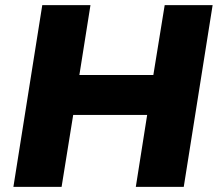

<svg xmlns="http://www.w3.org/2000/svg" viewBox="-20 -725 845 745"><path d="M32 0 144 -705H331L288 -434H575L619 -705H805L693 0H507L551 -279H264L219 0Z"/></svg>

Font: Nunito Sans 10pt Black
Style: Italic
Weight: 900
Italic angle: -9°
Designer: Vernon Adams
Foundry: Vernon Adams
Version: Version 3.101;gftools[0.9.27]